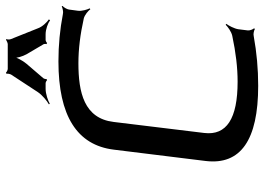

<svg xmlns="http://www.w3.org/2000/svg" viewBox="-141 -735 886 644"><g transform="rotate(-90 302.0 -413.0)"><path d="M412 -593C459 -593 508 -587 562 -575C574 -572 588 -560 593 -553L596 -555C592 -563 586 -582 588 -595L592 -625C593 -632 600 -643 604 -646L603 -649C597 -646 584 -643 577 -645C525 -655 473 -660 418 -660C236 -660 137 -598 122 -474L84 -166C70 -49 154 10 336 10C393 10 448 5 503 -5C510 -7 522 -4 527 -1L529 -4C526 -7 521 -18 522 -25L526 -57C528 -70 538 -89 544 -97L541 -99C534 -92 518 -80 504 -77C448 -65 397 -59 350 -59C226 -59 169 -96 178 -171L215 -475C227 -574 314 -593 412 -593ZM326 -703H345C348 -703 354 -700 355 -698L359 -700C358 -702 360 -709 362 -711L410 -767C421 -780 432 -801 434 -813H430C428 -801 435 -780 442 -767L475 -711C477 -709 477 -702 476 -700L480 -698C481 -700 487 -703 490 -703H509C526 -703 547 -695 556 -688L559 -692C550 -698 534 -714 529 -729L493 -819C491 -823 491 -832 493 -834L491 -836C488 -834 480 -830 476 -830H393C389 -830 381 -834 381 -836L376 -834C378 -832 376 -823 374 -819L315 -729C305 -714 285 -698 274 -692L276 -689C286 -695 309 -703 326 -703Z"/></g></svg>

Font: Gamestation Storm Oblique 
Style: Italic
Weight: 400
Designer: Jonas Hecksher
Foundry: Jonas Hecksher, Playtypeª, e-types AS
Version: Version 1.003